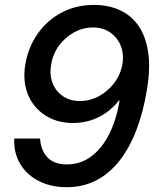

<svg xmlns="http://www.w3.org/2000/svg" viewBox="-20 -759 650 790"><path d="M254.4 11.2Q189 11.2 139.2 -14.4Q89.4 -40 62.7 -85.2Q36.1 -130.4 38.6 -189H145Q147.5 -141.1 175 -111.8Q202.6 -82.5 254.9 -82.5Q311 -82.5 355.2 -115.2Q399.4 -147.9 429.2 -207Q459 -266.1 472.2 -345.7H469.2Q446.8 -316.4 417.2 -295.7Q387.7 -274.9 353.3 -263.9Q318.8 -252.9 280.3 -252.9Q214.8 -252.9 166.3 -284.2Q117.7 -315.4 95.2 -369.6Q72.8 -423.8 84 -493.2Q95.7 -563.5 134.5 -619.4Q173.3 -675.3 233.6 -707.3Q293.9 -739.3 369.6 -738.8Q426.3 -738.3 472.4 -717.5Q518.6 -696.8 548.8 -654.3Q579.1 -611.8 589.4 -545.9Q599.6 -480 584.5 -389.6Q569.3 -296.9 540.8 -222.9Q512.2 -148.9 470.9 -96.7Q429.7 -44.4 375.5 -16.6Q321.3 11.2 254.4 11.2ZM309.6 -343.3Q340.3 -343.3 369.1 -355Q397.9 -366.7 421.9 -387.5Q445.8 -408.2 461.9 -435.3Q478 -462.4 483.4 -494.1Q490.7 -535.6 477.1 -570.1Q463.4 -604.5 433.6 -625.2Q403.8 -646 362.3 -646Q321.3 -646 284.4 -625.7Q247.6 -605.5 222.4 -571Q197.3 -536.6 190.4 -493.2Q183.1 -451.2 196.3 -417.2Q209.5 -383.3 238.8 -363.3Q268.1 -343.3 309.6 -343.3Z"/></svg>

Font: Inter 24pt Medium
Style: Italic
Weight: 500
Italic angle: -9.3988°
Designer: Rasmus Andersson
Foundry: rsms
Version: Version 4.001;git-66647c0bb